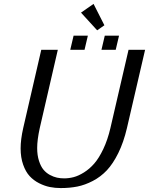

<svg xmlns="http://www.w3.org/2000/svg" viewBox="-20 -956 765 986"><path d="M85.9 0ZM460.4 -936 516.1 -826.2 479 -800.3 396 -891.1ZM640.1 -700.2H725.1L631.8 -297.9Q614.7 -225.1 587.6 -170.2Q560.5 -115.2 528.8 -81.5Q497.1 -47.9 456.8 -26.9Q416.5 -5.9 377.2 2Q337.9 9.8 292 9.8Q262.7 9.8 235.8 4.4Q209 -1 180.9 -15.1Q152.8 -29.3 132.3 -51.5Q111.8 -73.7 98.9 -110.4Q85.9 -147 85.9 -193.8Q85.9 -239.3 99.1 -297.9L191.9 -700.2H276.9L184.1 -297.9Q170.9 -237.8 170.9 -195.8Q170.9 -158.7 180.2 -129.9Q189.5 -101.1 203.4 -84.5Q217.3 -67.9 236.3 -57.6Q255.4 -47.4 272.9 -43.7Q290.5 -40 309.1 -40Q334 -40 358.4 -46.4Q382.8 -52.7 411.4 -70.6Q439.9 -88.4 464.1 -116.2Q488.3 -144 510.5 -190.7Q532.7 -237.3 546.9 -297.9ZM591.3 -700.2ZM518.1 -772.9H591.3L574.2 -700.2H501ZM357.9 -772.9H431.2L414.1 -700.2H340.8Z"/></svg>

Font: Pfennig
Style: Italic
Weight: 500
Italic angle: -13°
Version: Version 20120410 ; ttfautohint (v0.8)